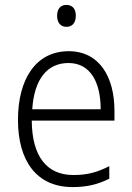

<svg xmlns="http://www.w3.org/2000/svg" viewBox="-20 -750 536 780"><path d="M250 -730C225 -730 212 -713 212 -686C212 -658 226 -641 250 -641C274 -641 288 -658 288 -686C288 -713 275 -730 250 -730ZM259 -542C126 -542 53 -429 53 -263C53 -97 128 10 275 10C334 10 378 -1 424 -24V-75C373 -49 333 -39 278 -39C169 -39 110 -116 109 -260H445V-300C445 -437 384 -542 259 -542ZM258 -494C348 -494 389 -415 389 -306H111C119 -430 173 -494 258 -494Z"/></svg>

Font: Noto Sans Gujarati SemiCondensed Light
Style: Regular
Weight: 300
Width: 4
Designer: Jelle Bosma - Monotype Design Team, Universal Thirst
Foundry: Monotype Imaging Inc.
Version: Version 2.106